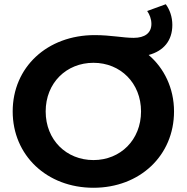

<svg xmlns="http://www.w3.org/2000/svg" viewBox="-20 -877 883 908"><path d="M422 -120C294 -120 196 -215 196 -350C196 -485 294 -580 422 -580C550 -580 647 -484 647 -350C647 -216 550 -120 422 -120ZM422 11C641 11 803 -141 803 -350C803 -460 756 -555 683 -617C754 -636 795 -685 795 -759C795 -797 783 -831 764 -857L676 -825C687 -809 696 -788 696 -764C696 -721 665 -698 612 -698C562 -698 504 -711 428 -711C203 -711 40 -559 40 -350C40 -142 202 11 422 11Z"/></svg>

Font: Montserrat-Alt1
Style: Bold
Weight: 700
Designer: Differentunic
Foundry: Differentunic
Version: Version 7.222